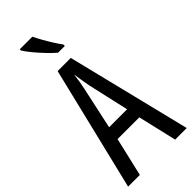

<svg xmlns="http://www.w3.org/2000/svg" viewBox="-296 -992 1042 1042"><g transform="rotate(-45 225.0 -471.5)"><path d="M361 0 309 -223H142L90 0H0L173 -714H274L450 0ZM240 -535Q235 -563 230.5 -589Q226 -615 223 -638Q218 -590 206 -536L155 -301H293ZM208 -943Q219 -920 234.5 -892.5Q250 -865 266.5 -839Q283 -813 297 -794V-783H245Q225 -800 198.5 -827.5Q172 -855 148 -884Q124 -913 111 -934V-943Z"/></g></svg>

Font: Noto Sans Hebrew ExtraCondensed
Style: Regular
Weight: 400
Width: 2
Designer: Monotype Design Team
Foundry: Monotype Imaging Inc.
Version: Version 2.004; ttfautohint (v1.8.4.7-5d5b)